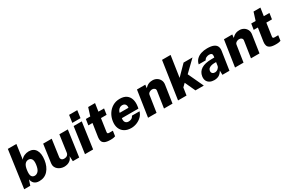

<svg xmlns="http://www.w3.org/2000/svg" viewBox="133 -2019 4933 3306"><g transform="rotate(-30 2599.0 -366.5)"><path d="M319.5 10Q285 10 260 1Q235 -8 218.2 -23.8Q201.5 -39.5 191.5 -60.8Q181.5 -82 177 -106L142 0H21L124.5 -743H294.5L254.5 -452.5Q267.5 -471 285 -484.8Q302.5 -498.5 323.2 -507.8Q344 -517 366.2 -522Q388.5 -527 411.5 -527Q506.5 -527 549.8 -456.8Q593 -386.5 576 -261.5Q558.5 -138.5 492.2 -64.2Q426 10 319.5 10ZM297 -110.5Q336.5 -110.5 368 -144.8Q399.5 -179 411 -262.5Q421.5 -339 400 -372.2Q378.5 -405.5 337.5 -405.5Q294.5 -405.5 266.2 -371.2Q238 -337 228 -262.5Q216 -178.5 235 -144.5Q254 -110.5 297 -110.5Z M816.5 10Q783.5 10 751 -1Q718.5 -12 692.8 -33.2Q667 -54.5 653.8 -85.2Q640.5 -116 646 -156L696.5 -517H866.5L819 -179Q815 -150 831.8 -130.8Q848.5 -111.5 885 -111.5Q920.5 -111.5 943.8 -130.2Q967 -149 971 -180L1018.5 -517H1187L1114.5 0H988L982.5 -104.5Q967 -56 937.8 -31.2Q908.5 -6.5 876 1.8Q843.5 10 816.5 10Z M1229.5 0 1302.5 -517H1464L1391.5 0ZM1310 -575.5 1331 -723H1493.5L1473 -575.5Z M1735 6.5Q1661 6.5 1623.5 -12.2Q1586 -31 1575.2 -63.8Q1564.5 -96.5 1570.5 -138L1610 -400.5H1527.5L1545.5 -517H1633L1683 -675.5H1819.5L1796 -518H1908L1890.5 -400.5H1778.5L1741.5 -146.5Q1738 -123.5 1747.2 -116.8Q1756.5 -110 1774 -110H1847.5L1832.5 -7.5Q1821.5 -3 1799.2 1.8Q1777 6.5 1735 6.5Z M2148.5 10Q2071 10 2017.2 -22.5Q1963.5 -55 1939.8 -114Q1916 -173 1928 -252.5Q1939 -328 1978.2 -390.2Q2017.5 -452.5 2079.8 -489.8Q2142 -527 2221.5 -527Q2302.5 -527 2351.5 -492.8Q2400.5 -458.5 2419 -398.8Q2437.5 -339 2426 -262L2419 -219.5H2089Q2083.5 -184 2090.8 -159.8Q2098 -135.5 2116.8 -123Q2135.5 -110.5 2163 -110.5Q2194 -110.5 2220 -123.8Q2246 -137 2262.5 -170H2412.5Q2396 -113.5 2354.5 -73.2Q2313 -33 2258.5 -11.5Q2204 10 2148.5 10ZM2102.5 -317.5H2277.5Q2281.5 -343 2275 -364.2Q2268.5 -385.5 2250.8 -398Q2233 -410.5 2203.5 -410.5Q2178 -410.5 2156.2 -397.2Q2134.5 -384 2120.5 -362.8Q2106.5 -341.5 2102.5 -317.5Z M2483.5 0 2561.5 -517H2727.5L2718.5 -452.5Q2736.5 -470.5 2756.2 -485.8Q2776 -501 2803.2 -510.8Q2830.5 -520.5 2870.5 -520.5Q2916 -520.5 2953.2 -498.5Q2990.5 -476.5 3010.2 -437.2Q3030 -398 3022 -347L2970 0H2800.5L2849.5 -325Q2854.5 -355 2835 -371.8Q2815.5 -388.5 2788.5 -388.5Q2770 -388.5 2751 -381.5Q2732 -374.5 2718.5 -361.2Q2705 -348 2702.5 -329L2652.5 0Z M3080 0 3190.5 -743H3360.5L3297.5 -323L3488.5 -517H3666L3449 -307L3592 0H3426L3331 -206.5L3271 -148L3248.5 0Z M3797.5 10Q3749 10 3712.2 -8.8Q3675.5 -27.5 3657.8 -63.5Q3640 -99.5 3647.5 -151.5Q3660 -236 3731.2 -281.5Q3802.5 -327 3939 -327.5L3990 -328L3994 -354.5Q3998.5 -385.5 3982.8 -400.5Q3967 -415.5 3934 -415Q3908.5 -414.5 3880.5 -402.5Q3852.5 -390.5 3836.5 -359.5H3698.5Q3710 -417 3747 -454Q3784 -491 3839 -509Q3894 -527 3958.5 -527Q4041.5 -527 4087.2 -506.5Q4133 -486 4148.8 -449.5Q4164.5 -413 4157 -365L4102 0H3962L3960 -85Q3927 -30.5 3888.2 -10.2Q3849.5 10 3797.5 10ZM3872 -99.5Q3888.5 -99.5 3904.2 -105.5Q3920 -111.5 3933.2 -122.2Q3946.5 -133 3955.2 -146Q3964 -159 3967 -174L3977.5 -244.5L3937 -244Q3912 -244 3884 -237Q3856 -230 3835 -213.8Q3814 -197.5 3809.5 -169Q3805 -136.5 3823.5 -118Q3842 -99.5 3872 -99.5Z M4213 0 4291 -517H4457L4448 -452.5Q4466 -470.5 4485.8 -485.8Q4505.5 -501 4532.8 -510.8Q4560 -520.5 4600 -520.5Q4645.5 -520.5 4682.8 -498.5Q4720 -476.5 4739.8 -437.2Q4759.5 -398 4751.5 -347L4699.5 0H4530L4579 -325Q4584 -355 4564.5 -371.8Q4545 -388.5 4518 -388.5Q4499.5 -388.5 4480.5 -381.5Q4461.5 -374.5 4448 -361.2Q4434.5 -348 4432 -329L4382 0Z M5023 6.5Q4949 6.5 4911.5 -12.2Q4874 -31 4863.2 -63.8Q4852.5 -96.5 4858.5 -138L4898 -400.5H4815.5L4833.5 -517H4921L4971 -675.5H5107.5L5084 -518H5196L5178.5 -400.5H5066.5L5029.5 -146.5Q5026 -123.5 5035.2 -116.8Q5044.5 -110 5062 -110H5135.5L5120.5 -7.5Q5109.5 -3 5087.2 1.8Q5065 6.5 5023 6.5Z"/></g></svg>

Font: Public Sans Thin ExtraBold
Style: Italic
Weight: 800
Italic angle: -8°
Version: Version 2.001